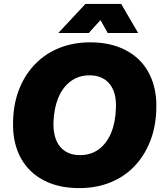

<svg xmlns="http://www.w3.org/2000/svg" viewBox="-20 -955 830 984"><path d="M387 9Q302 9 237.5 -16Q173 -41 129.5 -86.5Q86 -132 65 -195.5Q44 -259 47 -337Q50 -429 80 -502.5Q110 -576 162.5 -629Q215 -682 286 -710Q357 -738 442 -738Q526 -738 590.5 -713Q655 -688 698.5 -642.5Q742 -597 763 -533.5Q784 -470 781 -392Q778 -301 748 -227Q718 -153 666 -100Q614 -47 543 -19Q472 9 387 9ZM390 -160Q446 -160 486.5 -190Q527 -220 549.5 -274Q572 -328 574 -400Q576 -443 567 -474.5Q558 -506 540 -527Q522 -548 496.5 -558.5Q471 -569 439 -569Q384 -569 343 -539Q302 -509 279.5 -455.5Q257 -402 254 -329Q253 -286 262 -254.5Q271 -223 289 -202Q307 -181 332.5 -170.5Q358 -160 390 -160ZM279 -786 418 -935H601L688 -786H532L495 -852L435 -786Z"/></svg>

Font: Mona Sans ExtraLight Black
Style: Italic
Weight: 900
Italic angle: -11.6951°
Version: Version 2.000